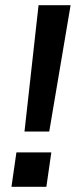

<svg xmlns="http://www.w3.org/2000/svg" viewBox="-20 -717 292 737"><path d="M74 -212 128 -697H251L169 -212ZM24 0 43 -132H177L158 0Z"/></svg>

Font: Hanken Grotesk
Style: Bold Italic
Weight: 700
Italic angle: -8°
Designer: Alfredo Marco Pradil
Foundry: Hanken Design Co.
Version: Version 3.013